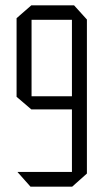

<svg xmlns="http://www.w3.org/2000/svg" viewBox="-20 -698 401 718"><path d="M98 -289V-338H249V-289ZM249 0V-624H305V-49L250 0ZM94 0 46 -54V-55H249V0ZM97 -289 42 -336V-630L97 -678H98V-289ZM98 -624V-678H257L305 -625V-624Z"/></svg>

Font: Foldit Light
Style: Regular
Weight: 300
Version: Version 1.003